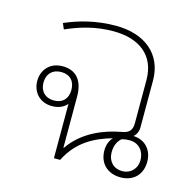

<svg xmlns="http://www.w3.org/2000/svg" viewBox="-87 -649 760 744"><g transform="rotate(15 292.5 -276.5)"><path d="M543 -80C543 -124 516 -161 465 -163C474 -168 483 -184 483 -202V-390C483 -495 407 -558 290 -558C210 -558 143 -539 88 -515L98 -492C155 -517 215 -535 286 -535C388 -535 458 -486 458 -385V-213C458 -183 446 -171 416 -166C354 -155 268 -124 217 -49H215V-254C215 -315 188 -353 131 -353C79 -353 50 -316 50 -273C50 -230 79 -193 130 -193C158 -193 177 -203 190 -218V0H215C254 -78 317 -113 391 -134C377 -120 371 -100 371 -80C371 -28 406 5 458 5C509 5 543 -28 543 -80ZM131 -216C96 -216 75 -239 75 -273C75 -307 96 -330 131 -330C168 -330 187 -307 187 -273C187 -239 168 -216 131 -216ZM458 -20C424 -20 400 -44 400 -80C400 -107 409 -125 423 -138C430 -141 441 -143 456 -143C493 -143 516 -115 516 -80C516 -44 491 -20 458 -20Z"/></g></svg>

Font: Noto Sans Thai Looped Thin
Style: Regular
Weight: 100
Designer: Sasikarn Vongin, Ben Mitchell
Foundry: The Fontpad Ltd
Version: Version 1.001